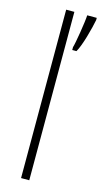

<svg xmlns="http://www.w3.org/2000/svg" viewBox="-119 -798 447 837"><g transform="rotate(15 104.0 -380.0)"><path d="M107 0V-760H70V0ZM208 -750V-760H165C164 -732 147 -627 141 -610V-597H160C179 -628 201 -713 208 -750Z"/></g></svg>

Font: Noto Sans Kannada ExtraCondensed ExtraLight
Style: Regular
Weight: 200
Width: 2
Designer: Jelle Bosma - Monotype Design Team
Foundry: Monotype Imaging Inc.
Version: Version 2.005